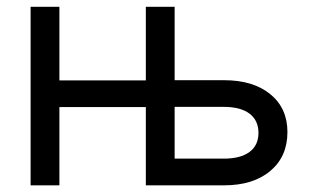

<svg xmlns="http://www.w3.org/2000/svg" viewBox="-20 -556 928 576"><path d="M487.8 0V-80.1H650.9Q701.7 -80.1 728.5 -100.1Q755.4 -120.1 755.4 -157.2Q755.4 -194.8 728.5 -215.1Q701.7 -235.4 650.9 -235.4H486.3V-315.4H651.9Q739.7 -315.4 791 -273.4Q842.3 -231.4 842.3 -159.7Q842.3 -86.4 791 -43.2Q739.7 0 651.9 0ZM71.8 0V-535.6H158.2V0ZM137.7 -234.9V-314.9H437.5V-234.9ZM417.5 0V-535.6H503.9V0Z"/></svg>

Font: Inter 20pt
Style: Regular
Weight: 400
Version: Version 4.001;git-66647c0bb